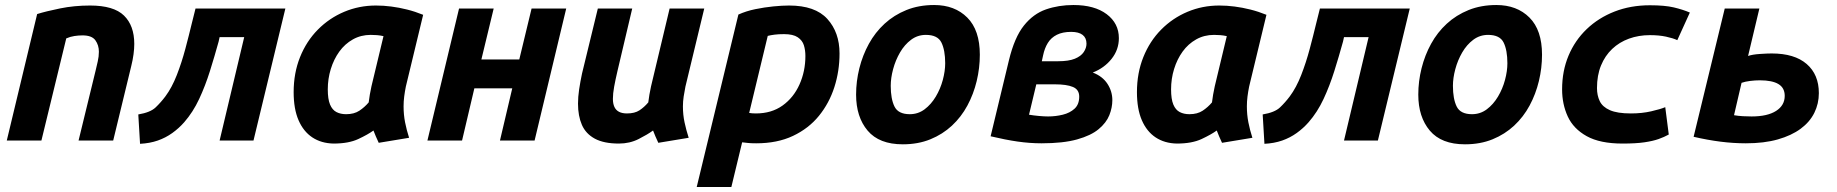

<svg xmlns="http://www.w3.org/2000/svg" viewBox="-20 -560 7320 765"><path d="M7 0 128 -504Q163 -515 219.5 -526.5Q276 -538 339 -538Q433 -538 474 -498Q515 -458 515 -385Q515 -366 512 -343.5Q509 -321 503 -297L431 0H293L361 -279Q365 -296 369.5 -315.5Q374 -335 374 -354Q374 -380 360 -399.5Q346 -419 309 -419Q293 -419 276.5 -416.5Q260 -414 244 -407L145 0Z M538 13 531 -104Q579 -112 600 -132Q621 -152 639 -176Q665 -211 684.5 -261Q704 -311 718.5 -365.5Q733 -420 744 -466L759 -526H1117L990 0H855L953 -412H855L851 -394Q835 -336 816.5 -277Q798 -218 773.5 -165.5Q749 -113 714 -73Q693 -49 666.5 -30Q640 -11 608.5 0Q577 11 538 13Z M1309 12Q1260 11 1224.5 -12.5Q1189 -36 1169.5 -81Q1150 -126 1150 -193Q1150 -269 1175.5 -332.5Q1201 -396 1246.5 -442Q1292 -488 1351.5 -513Q1411 -538 1478 -538Q1508 -538 1539 -534Q1570 -530 1602 -522Q1634 -514 1666 -501L1597 -215Q1593 -195 1590.5 -175.5Q1588 -156 1588 -136Q1588 -103 1594 -72.5Q1600 -42 1610 -11L1489 9Q1485 1 1477.5 -16.5Q1470 -34 1468 -40Q1446 -24 1407.5 -6Q1369 12 1309 12ZM1359 -105Q1391 -105 1412 -119Q1433 -133 1449 -152Q1451 -169 1453.5 -183Q1456 -197 1460 -216L1508 -416Q1495 -419 1482 -420Q1469 -421 1457 -421Q1418 -421 1386 -403Q1354 -385 1332 -354.5Q1310 -324 1298 -285Q1286 -246 1286 -204Q1286 -165 1295 -143.5Q1304 -122 1320.5 -113.5Q1337 -105 1359 -105Z M1683 0 1809 -526H1947L1898 -323H2049L2098 -526H2236L2110 0H1972L2021 -208H1870L1821 0Z M2446 12Q2386 12 2350 -7.5Q2314 -27 2298.5 -62.5Q2283 -98 2283 -147Q2283 -174 2287.5 -204Q2292 -234 2299 -267L2362 -526H2499L2440 -276Q2432 -242 2427 -214.5Q2422 -187 2422 -166Q2422 -147 2428 -134Q2434 -121 2446.5 -114.5Q2459 -108 2478 -108Q2509 -108 2528 -120.5Q2547 -133 2563 -152Q2565 -169 2567.5 -183Q2570 -197 2574 -216L2648 -526H2786L2711 -215Q2707 -195 2704 -175.5Q2701 -156 2701 -136Q2701 -103 2707.5 -72.5Q2714 -42 2724 -11L2603 9Q2599 1 2591.5 -16.5Q2584 -34 2582 -40Q2560 -24 2524.5 -6Q2489 12 2446 12Z M2756 185 2922 -502Q2953 -516 2989.5 -523.5Q3026 -531 3061.5 -534.5Q3097 -538 3124 -538Q3228 -538 3276.5 -484.5Q3325 -431 3325 -347Q3325 -277 3304.5 -213Q3284 -149 3243 -98.5Q3202 -48 3139.5 -18.5Q3077 11 2993 11Q2971 11 2959 9.5Q2947 8 2937 7L2894 185ZM2992 -108Q3054 -108 3098 -139.5Q3142 -171 3165.5 -223.5Q3189 -276 3189 -337Q3189 -360 3183 -379.5Q3177 -399 3158.5 -411.5Q3140 -424 3104 -424Q3082 -424 3066.5 -422Q3051 -420 3039 -417L2965 -110Q2970 -109 2977.5 -108.5Q2985 -108 2992 -108Z M3577 15Q3483 15 3437 -39.5Q3391 -94 3391 -183Q3391 -236 3404 -288Q3417 -340 3442 -385.5Q3467 -431 3504.5 -465.5Q3542 -500 3591.5 -520Q3641 -540 3702 -540Q3784 -540 3834 -490Q3884 -440 3884 -342Q3884 -289 3871.5 -237Q3859 -185 3834.5 -139.5Q3810 -94 3773 -59.5Q3736 -25 3687 -5Q3638 15 3577 15ZM3605 -105Q3638 -105 3664 -124.5Q3690 -144 3708.5 -175Q3727 -206 3736.5 -241.5Q3746 -277 3746 -308Q3746 -360 3731 -390.5Q3716 -421 3669 -421Q3636 -421 3610 -401.5Q3584 -382 3566 -351Q3548 -320 3538.5 -284.5Q3529 -249 3529 -218Q3529 -166 3544 -135.5Q3559 -105 3605 -105Z M4130 11Q4083 11 4034.5 4Q3986 -3 3927 -17L4000 -320Q4022 -411 4059.5 -458Q4097 -505 4147.5 -522.5Q4198 -540 4257 -540Q4341 -540 4389.5 -503.5Q4438 -467 4438 -408Q4438 -362 4409 -325.5Q4380 -289 4334 -271Q4373 -256 4392.5 -226Q4412 -196 4412 -161Q4412 -131 4400 -101Q4388 -71 4357.5 -45.5Q4327 -20 4271.5 -4.5Q4216 11 4130 11ZM4156 -96Q4186 -96 4214.5 -103Q4243 -110 4261.5 -127Q4280 -144 4280 -175Q4280 -203 4255 -213.5Q4230 -224 4183 -224H4109L4080 -103Q4097 -100 4119 -98Q4141 -96 4156 -96ZM4131 -316H4196Q4238 -316 4262.5 -326Q4287 -336 4298 -352.5Q4309 -369 4309 -386Q4309 -409 4293.5 -421Q4278 -433 4248 -433Q4214 -433 4191 -421.5Q4168 -410 4155 -389Q4142 -368 4136 -339Z M4669 12Q4620 11 4584.5 -12.5Q4549 -36 4529.5 -81Q4510 -126 4510 -193Q4510 -269 4535.5 -332.5Q4561 -396 4606.5 -442Q4652 -488 4711.5 -513Q4771 -538 4838 -538Q4868 -538 4899 -534Q4930 -530 4962 -522Q4994 -514 5026 -501L4957 -215Q4953 -195 4950.5 -175.5Q4948 -156 4948 -136Q4948 -103 4954 -72.5Q4960 -42 4970 -11L4849 9Q4845 1 4837.5 -16.5Q4830 -34 4828 -40Q4806 -24 4767.5 -6Q4729 12 4669 12ZM4719 -105Q4751 -105 4772 -119Q4793 -133 4809 -152Q4811 -169 4813.5 -183Q4816 -197 4820 -216L4868 -416Q4855 -419 4842 -420Q4829 -421 4817 -421Q4778 -421 4746 -403Q4714 -385 4692 -354.5Q4670 -324 4658 -285Q4646 -246 4646 -204Q4646 -165 4655 -143.5Q4664 -122 4680.5 -113.5Q4697 -105 4719 -105Z M5018 13 5011 -104Q5059 -112 5080 -132Q5101 -152 5119 -176Q5145 -211 5164.5 -261Q5184 -311 5198.5 -365.5Q5213 -420 5224 -466L5239 -526H5597L5470 0H5335L5433 -412H5335L5331 -394Q5315 -336 5296.5 -277Q5278 -218 5253.5 -165.5Q5229 -113 5194 -73Q5173 -49 5146.5 -30Q5120 -11 5088.5 0Q5057 11 5018 13Z M5817 15Q5723 15 5677 -39.5Q5631 -94 5631 -183Q5631 -236 5644 -288Q5657 -340 5682 -385.5Q5707 -431 5744.5 -465.5Q5782 -500 5831.5 -520Q5881 -540 5942 -540Q6024 -540 6074 -490Q6124 -440 6124 -342Q6124 -289 6111.5 -237Q6099 -185 6074.5 -139.5Q6050 -94 6013 -59.5Q5976 -25 5927 -5Q5878 15 5817 15ZM5845 -105Q5878 -105 5904 -124.5Q5930 -144 5948.5 -175Q5967 -206 5976.5 -241.5Q5986 -277 5986 -308Q5986 -360 5971 -390.5Q5956 -421 5909 -421Q5876 -421 5850 -401.5Q5824 -382 5806 -351Q5788 -320 5778.5 -284.5Q5769 -249 5769 -218Q5769 -166 5784 -135.5Q5799 -105 5845 -105Z M6445 12Q6355 12 6302 -17.5Q6249 -47 6226.5 -96Q6204 -145 6204 -204Q6204 -277 6229.5 -338Q6255 -399 6302 -444Q6349 -489 6413 -514Q6477 -539 6554 -539Q6613 -539 6649 -530.5Q6685 -522 6713 -510L6663 -400Q6646 -408 6618 -414Q6590 -420 6554 -420Q6509 -420 6470.5 -406Q6432 -392 6403.5 -365Q6375 -338 6359 -299Q6343 -260 6343 -209Q6343 -180 6354 -157Q6365 -134 6394.5 -121Q6424 -108 6478 -108Q6522 -108 6559 -116.5Q6596 -125 6615 -133L6629 -24Q6611 -14 6588.5 -6Q6566 2 6532 7Q6498 12 6445 12Z M6936 11Q6887 11 6835.5 4.5Q6784 -2 6728 -15L6852 -526H6990L6945 -337Q6962 -343 6992 -345Q7022 -347 7039 -347Q7130 -347 7178.5 -305Q7227 -263 7227 -189Q7227 -147 7209 -110.5Q7191 -74 7154.5 -47Q7118 -20 7063.5 -4.5Q7009 11 6936 11ZM6959 -96Q7022 -96 7056.5 -118Q7091 -140 7091 -178Q7091 -210 7066 -225Q7041 -240 6992 -240Q6973 -240 6953 -237.5Q6933 -235 6919 -230L6889 -101Q6906 -98 6924.5 -97Q6943 -96 6959 -96Z"/></svg>

Font: Ubuntu Sans Mono
Style: Bold Italic
Weight: 700
Italic angle: -13.5°
Monospace: yes
Designer: Dalton Maag Ltd
Foundry: Dalton Maag Ltd
Version: Version 1.006